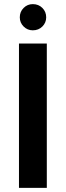

<svg xmlns="http://www.w3.org/2000/svg" viewBox="-20 -911 319 931"><path d="M72 0V-700H207V0ZM139 -764Q113 -764 94.5 -782.5Q76 -801 76 -827Q76 -854 94.5 -872.5Q113 -891 139 -891Q167 -891 185.5 -872.5Q204 -854 204 -827Q204 -801 185.5 -782.5Q167 -764 139 -764Z"/></svg>

Font: DM Sans 11pt
Style: Bold
Weight: 700
Version: Version 4.004;gftools[0.9.30]